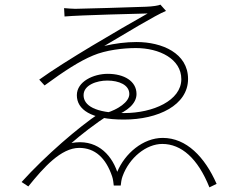

<svg xmlns="http://www.w3.org/2000/svg" viewBox="-20 -772 1040 827"><path d="M256 -737 258 -701C326 -707 578 -713 616 -714C492 -644 258 -508 149 -429L172 -404C258 -467 323 -509 381 -533C435 -556 510 -565 565 -565C667 -565 761 -518 761 -431C761 -339 639 -285 515 -285C389 -285 340 -318 340 -362C340 -406 397 -425 442 -425C493 -425 537 -406 537 -367C537 -332 486 -300 439 -286C434 -285 414 -285 408 -284C320 -226 175 -101 73 12L102 31C168 -51 243 -135 321 -135C389 -135 436 -92 463 -12C467 -1 469 18 470 27H500C501 17 503 0 508 -13C537 -93 610 -152 679 -152C761 -152 832 -90 882 35L913 20C862 -96 783 -178 681 -178C596 -178 518 -111 485 -32C457 -113 391 -175 288 -156C323 -187 399 -247 444 -273C447 -274 466 -271 474 -272C527 -293 568 -325 568 -367C568 -423 514 -454 444 -454C383 -454 311 -421 311 -362C311 -301 370 -257 514 -257C661 -257 790 -319 790 -432C790 -543 678 -591 568 -591C524 -591 475 -585 429 -574C512 -623 652 -708 695 -725L671 -752C663 -748 637 -744 609 -743C562 -741 325 -734 304 -734C288 -734 273 -736 256 -737Z"/></svg>

Font: Source Han Sans JP VF
Style: Regular
Weight: 250
Designer: Ryoko NISHIZUKA 西塚涼子 (kana, bopomofo & ideographs); Paul D. Hunt (Latin, Greek & Cyrillic); Sandoll Communications 산돌커뮤니
Foundry: Adobe
Version: Version 2.004;hotconv 1.0.118;makeotfexe 2.5.65603